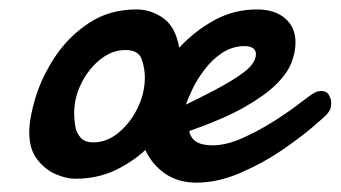

<svg xmlns="http://www.w3.org/2000/svg" viewBox="-20 -375 722 407"><path d="M396.5 12.2Q357.4 12.2 329.8 -7.1Q302.2 -26.4 288.1 -57.1Q259.3 -30.3 222.2 -13.2Q185.1 3.9 139.2 3.9Q120.1 3.9 97.4 -6.1Q74.7 -16.1 58.3 -37.8Q42 -59.6 42 -94.2Q42 -124.5 55.2 -168Q68.4 -211.4 96.2 -253.9Q125 -297.4 168.5 -326.2Q211.9 -355 269.5 -355Q299.8 -355 325.9 -336.7Q352.1 -318.4 359.9 -273.9Q393.1 -309.6 434.6 -332.3Q476.1 -355 524.9 -355Q562 -355 584.2 -336.2Q606.4 -317.4 606.4 -284.7Q606.4 -264.2 597.7 -241.7Q588.9 -219.2 564.5 -195.3Q540 -171.4 496.1 -146.7Q452.1 -122.1 381.3 -97.2Q386.7 -66.9 430.2 -66.9Q460 -66.9 495.1 -82.8Q530.3 -98.6 563 -119.6Q594.2 -139.6 617.9 -158Q641.6 -176.3 646.5 -178.2Q650.4 -180.7 654.3 -181.4Q658.2 -182.1 661.1 -182.1Q672.9 -182.1 677.5 -173.1Q682.1 -164.1 682.1 -158.2Q682.1 -153.8 681.2 -147.7Q680.2 -141.6 673.8 -133.8Q667.5 -126.5 640.1 -103.5Q612.8 -80.6 577.6 -56.6Q537.6 -29.3 489.5 -8.5Q441.4 12.2 396.5 12.2ZM374 -153.3Q439 -184.6 470.7 -204.1Q502.4 -223.6 512.5 -236.3Q522.5 -249 522.5 -259.8Q522.5 -269.5 515.4 -273.4Q508.3 -277.3 499 -277.3Q473.1 -277.3 451.4 -263.2Q429.7 -249 414.1 -228Q397.9 -207 388.4 -187Q378.9 -167 374 -153.3ZM178.2 -73.2Q206.5 -73.2 231.4 -93.8Q256.3 -114.3 271.7 -146Q287.1 -177.7 287.1 -211.4Q287.1 -230 280.3 -249.5Q273.4 -269 246.1 -269Q217.8 -269 192.9 -249.3Q168 -229.5 152.6 -198.7Q137.2 -168 137.2 -135.3Q137.2 -123 139.4 -108.6Q141.6 -94.2 150.4 -83.7Q159.2 -73.2 178.2 -73.2Z"/></svg>

Font: Damion
Style: Regular
Weight: 400
Designer: Vernon Adams
Foundry: Vernon Adams
Version: Version 1.100; ttfautohint (v1.8.4.7-5d5b)